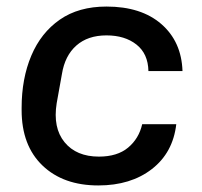

<svg xmlns="http://www.w3.org/2000/svg" viewBox="-20 -557 615 586"><path d="M280 9Q173 9 109.5 -52Q46 -113 46 -221V-228Q46 -317 75.5 -387Q105 -457 162.5 -497Q220 -537 305 -537Q411 -537 472.5 -483.5Q534 -430 537 -340H433Q432 -393 396.5 -421Q361 -449 305 -449Q248 -449 213 -418Q178 -387 169 -331L153 -242Q141 -167 177 -123Q213 -79 282 -79Q338 -79 371 -106.5Q404 -134 414 -178H518Q508 -91 443.5 -41Q379 9 280 9Z"/></svg>

Font: Hubot Sans Medium
Style: Italic
Weight: 500
Italic angle: -10°
Designer: Deni Anggara
Foundry: GitHub
Version: Version 1.001; ttfautohint (v1.8.4.7-5d5b);gftools[0.9.31]